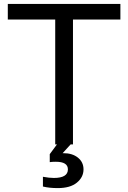

<svg xmlns="http://www.w3.org/2000/svg" viewBox="-20 -740 657 984"><path d="M263 -640H20V-720H597V-640H354V0H342L301 45H305Q351 45 379.5 68Q408 91 408 128Q408 168 374 196Q340 224 276 224Q233 224 200 216V166Q233 172 256 172Q328 172 328 128Q328 89 266 89Q245 89 235 91V50L272 0H263Z"/></svg>

Font: Aspekta 400
Style: Regular
Weight: 400
Designer: Ivo Dolenc
Version: Version 2.000